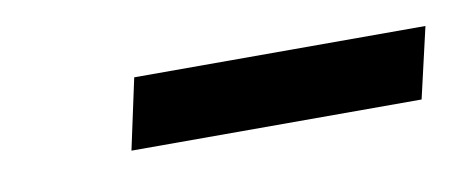

<svg xmlns="http://www.w3.org/2000/svg" viewBox="-26 -692 420 174"><g transform="rotate(-10 184.0 -604.5)"><path d="M100 -637H368L353 -572H86Z"/></g></svg>

Font: Hanken Grotesk SemiBold
Style: Italic
Weight: 600
Italic angle: -8°
Designer: Alfredo Marco Pradil
Foundry: Hanken Design Co.
Version: Version 3.014